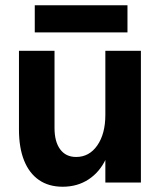

<svg xmlns="http://www.w3.org/2000/svg" viewBox="-20 -693 615 729"><path d="M52 -201V-500H187V-207Q187 -155 208.5 -126Q230 -97 269 -97Q319 -97 349.5 -141Q380 -185 380 -257L406 -207Q406 -141 382.5 -90.5Q359 -40 316.5 -12Q274 16 218 16Q165 16 128 -9.5Q91 -35 71.5 -83.5Q52 -132 52 -201ZM380 -500H515V0H380ZM112 -673H464V-570H112Z"/></svg>

Font: Uncut Sans Variable
Style: Regular
Weight: 400
Designer: Kasper Nordkvist
Foundry: UNCUT.wtf
Version: Version 1.304;Glyphs 3.2 (3246)